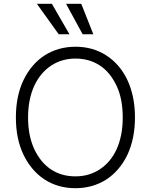

<svg xmlns="http://www.w3.org/2000/svg" viewBox="-20 -984 797 1014"><path d="M104.4 -561.4Q124.3 -603 152.2 -635.7Q180 -668.3 214.8 -690.9Q249.6 -713.4 290.8 -725.3Q332 -737.2 378.2 -737.2Q470.5 -737.2 541.2 -691.4Q577.1 -668.3 605.1 -635.7Q633.2 -603 652.7 -561.6Q672.2 -520.2 682.5 -470.5Q692.8 -420.8 692.8 -363.6Q692.8 -251.8 652.7 -166.2Q632.5 -124.3 604.4 -91.4Q576.3 -58.6 541.4 -36Q506.4 -13.5 465.4 -1.8Q424.4 9.9 378.2 9.9Q331.3 9.9 290.3 -2Q249.3 -13.8 214.7 -36.6Q180 -59.3 152.3 -92Q124.6 -124.6 104.4 -166.2Q63.9 -250 63.9 -363.6Q63.9 -477.3 104.4 -561.4ZM128.2 -363.6Q128.2 -267.4 160.9 -196.7Q194.2 -125.7 249.6 -89.1Q305 -52.6 378.2 -52.6Q450.6 -52.6 506.7 -89.5Q535.2 -108.3 557.7 -134.9Q580.3 -161.6 595.9 -196Q611.5 -230.5 619.9 -272.4Q628.2 -314.3 628.2 -363.6Q628.2 -462.4 595.5 -531.2Q562.1 -602.3 506.7 -638.5Q451.3 -674.7 378.2 -674.7Q307.5 -674.7 250.4 -637.8Q222.3 -619.3 199.8 -592.5Q177.2 -565.7 161.2 -531.2Q145.2 -496.8 136.7 -454.7Q128.2 -412.6 128.2 -363.6ZM328.8 -964.1H409.1L473 -802.9H416.5ZM253.9 -964.1 346.9 -802.9H290.1L174.7 -964.1Z"/></svg>

Font: Inter P Light
Style: Regular
Weight: 300
Designer: Rasmus Andersson
Foundry: rsms
Version: Version 3.018;git-588b23468